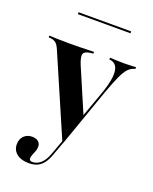

<svg xmlns="http://www.w3.org/2000/svg" viewBox="-142 -649 735 921"><g transform="rotate(20 225.0 -188.0)"><path d="M237.1 43.5 62.1 -361.3Q55.6 -377.4 49.2 -386.7Q42.7 -396 34.7 -400.4Q26.6 -404.8 14.5 -406.5L3.2 -407.3V-416.1Q21.8 -415.3 46.8 -414.5Q71.8 -413.7 100 -413.7H98.4H105.6Q133.1 -413.7 157.3 -414.1Q181.5 -414.5 200 -415.3Q218.5 -416.1 231.5 -416.1V-407.3L217.7 -405.6Q189.5 -402.4 183.1 -389.1Q176.6 -375.8 191.9 -337.1L290.3 -107.3L282.3 -99.2L333.9 -242.7Q352.4 -295.2 356.5 -330.2Q360.5 -365.3 350.8 -384.3Q341.1 -403.2 318.5 -406.5L312.9 -407.3V-416.1Q333.9 -415.3 351.6 -414.5Q369.4 -413.7 385.5 -413.7Q404 -413.7 418.1 -414.5Q432.3 -415.3 446 -416.1V-407.3L438.7 -404.8Q422.6 -400 409.3 -385.5Q396 -371 381.5 -339.5Q366.9 -308.1 346 -250L242.7 43.5ZM118.5 192.7Q79.8 192.7 57.3 174.6Q34.7 156.5 34.7 126.6Q34.7 100 50.8 83.9Q66.9 67.7 92.7 67.7Q112.9 67.7 124.2 77.4Q135.5 87.1 135.5 103.2Q135.5 116.1 131 127.4Q126.6 138.7 122.2 148.8Q117.7 158.9 117.7 168.5Q117.7 181.5 133.1 181.5Q156.5 181.5 175.4 164.9Q194.4 148.4 207.3 113.7L240.3 23.4L248.4 26.6L216.1 114.5Q206.5 141.9 193.1 159.3Q179.8 176.6 161.7 184.7Q143.5 192.7 118.5 192.7ZM96.8 -559.7V-569.4H365.3V-559.7Z"/></g></svg>

Font: Playfair 144pt SemiCondensed
Style: Bold
Weight: 700
Width: 4
Designer: Claus Eggers Sørensen
Foundry: Claus Eggers Sørensen
Version: Version 2.203